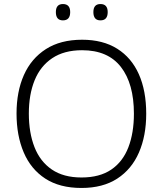

<svg xmlns="http://www.w3.org/2000/svg" viewBox="-20 -922 808 952"><path d="M705 -358Q705 -249 669 -166Q633 -83 561.5 -36.5Q490 10 384 10Q276 10 204.5 -36.5Q133 -83 97.5 -166.5Q62 -250 62 -359Q62 -468 98.5 -550Q135 -632 207.5 -678.5Q280 -725 387 -725Q490 -725 561 -680.5Q632 -636 668.5 -554Q705 -472 705 -358ZM123 -359Q123 -264 151 -192.5Q179 -121 237 -81.5Q295 -42 384 -42Q474 -42 531.5 -81Q589 -120 616.5 -191.5Q644 -263 644 -358Q644 -507 579.5 -590Q515 -673 387 -673Q298 -673 239 -633.5Q180 -594 151.5 -523.5Q123 -453 123 -359ZM257 -862Q257 -902 292 -902Q328 -902 328 -862Q328 -821 292 -821Q257 -821 257 -862ZM443 -862Q443 -902 478 -902Q514 -902 514 -862Q514 -821 478 -821Q443 -821 443 -862Z"/></svg>

Font: Noto Sans Bengali UI Light
Style: Regular
Weight: 300
Designer: Jelle Bosma - Monotype Design Team
Foundry: Monotype Imaging Inc.
Version: Version 2.003; ttfautohint (v1.8.4.7-5d5b)